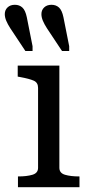

<svg xmlns="http://www.w3.org/2000/svg" viewBox="-36 -782 375 802"><path d="M229 -710 253 -589V-569H223L160 -664Q149 -681 143 -695.5Q137 -710 137 -723Q137 -740 148.5 -751Q160 -762 179 -762Q198 -762 210.5 -750.5Q223 -739 229 -710ZM76 -710 100 -589V-569H70L7 -664Q-4 -681 -10 -695.5Q-16 -710 -16 -723Q-16 -740 -4.5 -751Q7 -762 26 -762Q45 -762 57.5 -750.5Q70 -739 76 -710ZM212 -508V-81Q212 -59 235.5 -52Q259 -45 295 -45H296V0H39V-45H40Q76 -45 99.5 -52Q123 -59 123 -81V-415Q123 -437 105 -445Q87 -453 49 -460L38 -462V-508Z"/></svg>

Font: Roboto Serif 20pt
Style: Regular
Weight: 400
Designer: Greg Gazdowicz
Foundry: Commercial Type
Version: Version 1.008